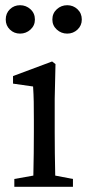

<svg xmlns="http://www.w3.org/2000/svg" viewBox="-20 -717 334 737"><path d="M35 0V-30L108 -43Q109 -81 109.5 -128.5Q110 -176 110 -211V-257Q110 -299 109.5 -326.5Q109 -354 107 -385L30 -396V-425L180 -481L193 -471L190 -338V-211Q190 -176 190.5 -128.5Q191 -81 192 -43L260 -30V0ZM57 -588Q34 -588 18 -603.5Q2 -619 2 -642Q2 -666 18 -681.5Q34 -697 57 -697Q80 -697 97 -681.5Q114 -666 114 -642Q114 -619 97 -603.5Q80 -588 57 -588ZM238 -588Q215 -588 198 -603.5Q181 -619 181 -642Q181 -666 198 -681.5Q215 -697 238 -697Q261 -697 277.5 -681.5Q294 -666 294 -642Q294 -619 277.5 -603.5Q261 -588 238 -588Z"/></svg>

Font: Source Serif 4 Subhead
Style: Regular
Weight: 400
Designer: Frank Grießhammer
Foundry: Adobe Systems Incorporated
Version: Version 4.004;hotconv 1.0.117;makeotfexe 2.5.65602